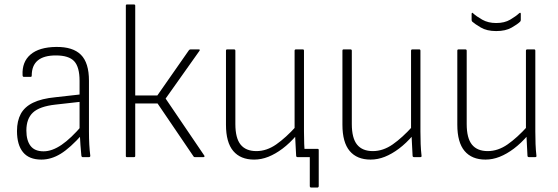

<svg xmlns="http://www.w3.org/2000/svg" viewBox="-20 -703 2497 859"><path d="M350 0Q345 0 344 -7Q342 -27 340 -53.5Q338 -80 337 -103L336 -120V-341Q336 -403 312 -429Q288 -455 230 -455Q122 -455 122 -365Q122 -359 117 -359H87Q81 -359 81 -367Q78 -426 116.5 -459Q155 -492 231 -493Q306 -494 342 -458Q378 -422 378 -342V-114Q378 -83 379.5 -56Q381 -29 384 -6Q384 0 378 0ZM165 11Q110 11 83 -22Q56 -55 56 -117Q56 -162 73 -193.5Q90 -225 128 -243.5Q166 -262 228 -268L344 -281V-248L228 -235Q157 -227 127.5 -199.5Q98 -172 98 -119Q98 -75 116.5 -50.5Q135 -26 175 -26Q213 -26 255.5 -55Q298 -84 348 -143L349 -103Q294 -41 251.5 -15Q209 11 165 11Z M894 -7Q896 -4 894.5 -2Q893 0 890 0H852Q847 0 846 -3L685 -240H585V-5Q585 0 579 0H548Q543 0 543 -5V-678Q543 -683 548 -683H579Q585 -683 585 -678V-276H684L825 -478Q828 -482 832 -482H869Q877 -482 872 -475L721 -262Z M1371 136Q1369 136 1367.5 134Q1366 132 1366 130V0H1316L1342 -37H1401Q1406 -37 1406 -32V130Q1406 132 1404.5 134Q1403 136 1401 136ZM1117 11Q1056 11 1023.5 -27.5Q991 -66 991 -145V-476Q991 -482 996 -482H1027Q1033 -482 1033 -476V-148Q1033 -85 1056.5 -56Q1080 -27 1127 -27Q1173 -27 1216 -57Q1259 -87 1306 -139L1307 -98Q1276 -62 1244 -38Q1212 -14 1180.5 -1.5Q1149 11 1117 11ZM1312 0Q1306 0 1305 -5Q1304 -29 1302.5 -53Q1301 -77 1300 -102L1298 -120V-476Q1298 -482 1304 -482H1335Q1340 -482 1340 -476V-115Q1340 -86 1341 -59Q1342 -32 1345 -6Q1346 0 1339 0Z M1638 11Q1577 11 1544.5 -27.5Q1512 -66 1512 -145V-476Q1512 -482 1517 -482H1548Q1554 -482 1554 -476V-148Q1554 -85 1577.5 -56Q1601 -27 1648 -27Q1694 -27 1737 -57Q1780 -87 1827 -139L1828 -98Q1797 -62 1765 -38Q1733 -14 1701.5 -1.5Q1670 11 1638 11ZM1833 0Q1827 0 1826 -5Q1825 -29 1823.5 -53Q1822 -77 1821 -102L1819 -120V-476Q1819 -482 1825 -482H1856Q1861 -482 1861 -476V-115Q1861 -86 1862 -59Q1863 -32 1866 -6Q1867 0 1860 0Z M2152 11Q2091 11 2058.5 -27.5Q2026 -66 2026 -145V-476Q2026 -482 2031 -482H2062Q2068 -482 2068 -476V-148Q2068 -85 2091.5 -56Q2115 -27 2162 -27Q2208 -27 2251 -57Q2294 -87 2341 -139L2342 -98Q2311 -62 2279 -38Q2247 -14 2215.5 -1.5Q2184 11 2152 11ZM2347 0Q2341 0 2340 -5Q2339 -29 2337.5 -53Q2336 -77 2335 -102L2333 -120V-476Q2333 -482 2339 -482H2370Q2375 -482 2375 -476V-115Q2375 -86 2376 -59Q2377 -32 2380 -6Q2381 0 2374 0ZM2200 -564Q2158 -564 2131 -580Q2104 -596 2093 -606Q2090 -609 2090 -614V-641Q2090 -644 2092 -645.5Q2094 -647 2096 -644Q2111 -630 2137.5 -615Q2164 -600 2200 -600Q2237 -600 2262.5 -615Q2288 -630 2303 -644Q2307 -647 2308.5 -645.5Q2310 -644 2310 -641V-614Q2310 -609 2307 -606Q2296 -595 2269 -579.5Q2242 -564 2200 -564Z"/></svg>

Font: Sofia Sans Semi Condensed ExtraLight
Style: Regular
Weight: 250
Version: Version 4.100